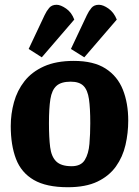

<svg xmlns="http://www.w3.org/2000/svg" viewBox="-20 -768 581 804"><path d="M264 16Q174 16 121.5 -14.5Q69 -45 47 -102.5Q25 -160 25 -240Q25 -291 38.5 -340Q52 -389 82.5 -428Q113 -467 164 -490Q215 -513 289 -513Q372 -513 422 -481Q472 -449 494.5 -392.5Q517 -336 517 -263Q517 -211 505.5 -161Q494 -111 465.5 -71Q437 -31 388 -7.5Q339 16 264 16ZM280 -72Q319 -72 335 -98Q351 -124 354.5 -165.5Q358 -207 358 -252Q358 -315 352.5 -353Q347 -391 329.5 -408.5Q312 -426 276 -426Q236 -426 216.5 -408.5Q197 -391 191 -353Q185 -315 185 -252Q185 -192 190 -152Q195 -112 215.5 -92Q236 -72 280 -72ZM333 -528 277 -563 344 -705Q352 -722 363 -735Q374 -748 394 -748Q412 -748 434.5 -732Q457 -716 469 -686ZM155 -528 100 -563 167 -705Q175 -722 186 -735Q197 -748 217 -748Q234 -748 257 -732Q280 -716 291 -686Z"/></svg>

Font: Faustina ExtraBold
Style: Regular
Weight: 800
Designer: Alfonso Garcia
Foundry: http://www.omnibus-type.com
Version: Version 1.200